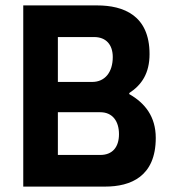

<svg xmlns="http://www.w3.org/2000/svg" viewBox="-20 -690 640 710"><path d="M339 -670H66V0H369C463 0 556 -37 556 -180C556 -259 516 -309 458 -342V-346C504 -376 533 -419 533 -490C533 -633 437 -670 339 -670ZM194 -117V-275H351C395 -275 420 -243 420 -194C420 -145 395 -117 351 -117ZM194 -387V-553H328C372 -553 397 -525 397 -479C397 -423 368 -387 321 -387Z"/></svg>

Font: LT Wave Mono Bold
Style: Regular
Weight: 700
Designer: Daniel Lyons
Version: Version 2.5 (Glyphs App)